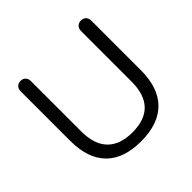

<svg xmlns="http://www.w3.org/2000/svg" viewBox="-176 -889 1076 1076"><g transform="rotate(-45 362.0 -351.0)"><path d="M362.3 -62Q560.5 -62 560.1 -269V-668Q560.1 -687 571.5 -698.5Q583 -710 601.6 -710Q620.1 -710 631.1 -698.5Q642.1 -687 642.1 -668V-275.9Q642.1 -136.7 570.6 -64.5Q499 7.8 361.6 7.8Q224.1 7.8 153.1 -64.2Q82 -136.2 82 -275.9V-668Q82 -687 93 -698.5Q104 -710 122.6 -710Q141.1 -710 152.1 -698.5Q163.1 -687 163.1 -668V-269Q163.1 -166 213.9 -114Q264.6 -62 362.3 -62Z"/></g></svg>

Font: Nunito-Regular
Style: Regular
Weight: 400
Designer: Vernon Adams
Foundry: newtypography
Version: Version 3.000